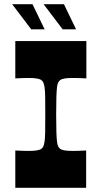

<svg xmlns="http://www.w3.org/2000/svg" viewBox="-20 -896 484 916"><path d="M53 0V-178Q73 -177 88 -176.5Q103 -176 115 -176Q143 -176 156 -178.5Q169 -181 176 -185Q183 -190 186.5 -197Q190 -204 192.5 -220Q195 -236 195.5 -267Q196 -298 196 -350Q196 -402 195.5 -433Q195 -464 192.5 -480Q190 -496 186.5 -503Q183 -510 176 -515Q169 -519 156 -521.5Q143 -524 115 -524Q103 -524 88 -523.5Q73 -523 53 -522V-700H392V-522Q373 -523 357.5 -523.5Q342 -524 329 -524Q301 -524 288 -521.5Q275 -519 268 -515Q262 -510 258 -503Q254 -496 252 -480Q250 -464 249 -433Q248 -402 248 -350Q248 -298 249 -267Q250 -236 252 -220Q254 -204 258 -197Q262 -190 268 -185Q275 -181 288 -178.5Q301 -176 329 -176Q341 -176 356.5 -176.5Q372 -177 391 -178V0ZM279 -756 188 -876H285L343 -756ZM129 -756 38 -876H135L193 -756Z"/></svg>

Font: Ojuju
Style: Bold
Weight: 700
Designer: Chisaokwu Joboson, Mirko Velimirovic
Foundry: Udi Foundry
Version: Version 1.000